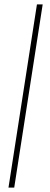

<svg xmlns="http://www.w3.org/2000/svg" viewBox="-20 -731 232 883"><path d="M176.3 -710.9 45.4 131.8H19L149.9 -710.9Z"/></svg>

Font: Mardoto Thin
Style: Italic
Weight: 250
Italic angle: -12°
Designer: Christian Robertson, Vahan Hovhannisyan
Foundry: Google
Version: Version 1.000